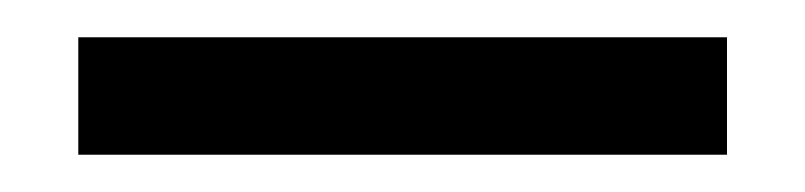

<svg xmlns="http://www.w3.org/2000/svg" viewBox="-20 -675 432 103"><path d="M370 -592V-655H22V-592Z"/></svg>

Font: Rootstock Sans Body
Style: Regular
Weight: 400
Designer: Colophon Foundry, Jonny Pinhorn
Foundry: Colophon Foundry
Version: Version 1.200;FEAKit 1.0